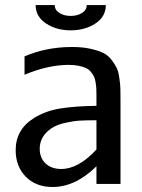

<svg xmlns="http://www.w3.org/2000/svg" viewBox="-20 -728 562 760"><path d="M398.9 -708Q398.9 -662.1 357.7 -635Q316.4 -607.9 259.8 -607.9Q203.6 -607.9 162.4 -635Q121.1 -662.1 121.1 -708H196.8Q196.8 -688 215.3 -676.5Q233.9 -665 259.8 -665Q285.6 -665 304.4 -676.5Q323.2 -688 323.2 -708ZM265.1 -542Q305.2 -542 335.9 -535.4Q366.7 -528.8 386.7 -519.5Q406.7 -510.3 420.7 -492.2Q434.6 -474.1 441.7 -459.7Q448.7 -445.3 452.4 -419.4Q456.1 -393.6 456.5 -377.9Q457 -362.3 457 -333V0H361.8V-69.8Q278.8 12.2 188 12.2Q122.1 12.2 82 -28.6Q42 -69.3 42 -133.8Q42 -215.8 115.2 -261.2Q161.1 -289.6 220 -298.8Q278.8 -308.1 361.8 -309.1V-349.1Q361.8 -366.2 361.3 -376.5Q360.8 -386.7 358.6 -401.1Q356.4 -415.5 352.3 -424.3Q348.1 -433.1 340.1 -443.1Q332 -453.1 320.6 -458.5Q309.1 -463.9 291.7 -467.5Q274.4 -471.2 252 -471.2Q170.4 -471.2 77.1 -432.1V-504.9Q163.1 -542 265.1 -542ZM361.8 -136.2V-252Q320.8 -252 295.7 -250.5Q270.5 -249 238.8 -241.9Q207 -234.9 185.1 -221.2Q137.2 -189.5 137.2 -139.2Q137.2 -103 160.4 -81.1Q183.6 -59.1 222.2 -59.1Q290.5 -59.1 361.8 -136.2Z"/></svg>

Font: Aurulent Sans
Style: Regular
Weight: 400
Version: Version 2007.05.04